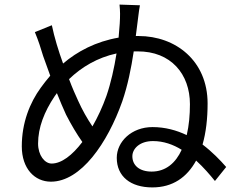

<svg xmlns="http://www.w3.org/2000/svg" viewBox="-20 -803 1040 837"><path d="M488 -570C478 -507 463 -440 444 -385C427 -337 406 -292 383 -252C360 -286 339 -323 321 -363C310 -387 295 -420 281 -458C336 -511 405 -552 488 -570ZM206 -693 132 -663C149 -622 157 -595 168 -559L199 -473C184 -455 170 -438 158 -421C110 -355 75 -268 75 -165C75 -68 131 -11 202 -11C333 -11 449 -180 513 -361C537 -431 552 -506 563 -579H579C726 -580 808 -479 808 -349C808 -302 804 -256 794 -214C750 -235 700 -249 645 -249C553 -249 489 -185 489 -115C489 -34 549 14 644 14C733 14 795 -30 835 -103C868 -73 896 -40 917 -14L966 -75C940 -105 905 -141 863 -173C878 -225 885 -286 885 -352C885 -538 746 -646 584 -646H572L579 -701C582 -721 585 -755 590 -780L501 -783C504 -754 504 -734 502 -700L497 -639C398 -622 317 -579 255 -526C235 -581 217 -640 206 -693ZM772 -150C746 -93 703 -55 641 -55C588 -55 557 -82 557 -122C557 -154 588 -188 647 -188C693 -188 735 -173 772 -150ZM339 -184C295 -126 248 -90 205 -90C175 -90 146 -126 146 -177C146 -247 173 -316 218 -383L228 -397C242 -362 256 -329 268 -303C290 -260 315 -218 339 -184Z"/></svg>

Font: Noto Sans Mono CJK SC
Style: Regular
Weight: 400
Designer: Ryoko NISHIZUKA 西塚涼子 (kana, bopomofo & ideographs); Paul D. Hunt (Latin, Greek & Cyrillic); Sandoll Communications 산돌커뮤니
Foundry: Adobe
Version: Version 2.004;hotconv 1.0.118;makeotfexe 2.5.65603